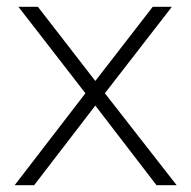

<svg xmlns="http://www.w3.org/2000/svg" viewBox="-20 -542 559 562"><path d="M438 0 259 -233 80 0H23L230 -269L34 -522H91L259 -305L427 -522H483L287 -269L497 0Z"/></svg>

Font: Idrija Light
Style: Regular
Weight: 300
Designer: Julieta Ulanovsky
Foundry: Julieta Ulanovsky
Version: Version 7.200